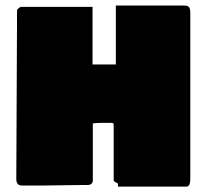

<svg xmlns="http://www.w3.org/2000/svg" viewBox="-20 -698 765 700"><path d="M673.8 -651.4C673.8 -673.8 666 -677.7 651.4 -677.7H402.3V-462.9H317.4V-672.9H54.7C49.8 -668.9 42.2 -665.1 42.2 -660.2L39.4 -44.9C39.4 -25.4 50.8 -21.5 60.5 -21.5H125C174.8 -21.5 224.6 -23.4 271.5 -23.4H293.9C306.6 -23.4 315.4 -24.4 318.4 -37.1V-248C326.2 -249 336.9 -250 345.7 -250H378.9C394.5 -250 394.5 -251 394.5 -236.3V-39.1C397.5 -34.2 407.2 -31.3 410.2 -28.3V-17.6H659.2C672.9 -17.6 673.8 -34.2 673.8 -50.8Z"/></svg>

Font: Bowlby One SC
Style: Regular
Weight: 400
Width: 1
Version: Version 1.2